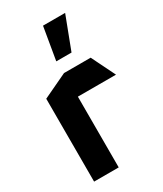

<svg xmlns="http://www.w3.org/2000/svg" viewBox="-191 -831 770 905"><g transform="rotate(-30 194.5 -378.5)"><path d="M43 0V-451L176 -514H177V0ZM177 -385V-514H321L384 -386V-385ZM172 -580 202 -757H322V-756L255 -580Z"/></g></svg>

Font: Foldit SemiBold
Style: Regular
Weight: 600
Version: Version 1.003